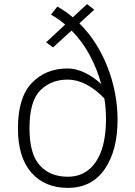

<svg xmlns="http://www.w3.org/2000/svg" viewBox="-20 -894 657 931"><path d="M550 -313Q550 -164 487.5 -73.5Q425 17 309 17Q197 17 132 -57Q67 -131 67 -272Q67 -422 134.5 -492Q202 -562 308 -562Q348 -562 391 -541.5Q434 -521 471 -486Q451 -560 414.5 -627.5Q378 -695 327 -746L237 -664L204 -689L296 -775Q265 -802 227 -823L258 -862Q295 -842 333 -810L402 -874L437 -847L365 -781Q453 -693 501.5 -568.5Q550 -444 550 -313ZM486 -417Q397 -508 308 -508Q228 -508 175.5 -456Q123 -404 123 -272Q123 -147 173 -92Q223 -37 309 -37Q395 -37 444 -108Q493 -179 494 -313Q494 -370 486 -417Z"/></svg>

Font: Biryani ExtraLight
Style: Regular
Weight: 275
Designer: Dan Reynolds and Mathieu Reguer
Foundry: Dan Reynolds and Mathieu Reguer
Version: Version 1.004; ttfautohint (v1.1) -l 5 -r 5 -G 72 -x 0 -D la